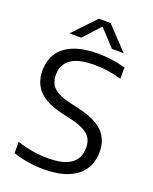

<svg xmlns="http://www.w3.org/2000/svg" viewBox="-172 -1040 912 1144"><g transform="rotate(20 284.0 -468.0)"><path d="M53.5 -22V-93.5Q102 -77 153 -69Q204 -61 250.5 -61Q443.5 -61 443.5 -197Q443.5 -234.5 427.8 -259.2Q412 -284 378 -300.8Q344 -317.5 285.5 -330.5L242.5 -340Q139.5 -363 90.2 -412.2Q41 -461.5 41 -542Q41 -606.5 72 -653Q103 -699.5 164.8 -724.5Q226.5 -749.5 317.5 -749.5Q412 -749.5 494 -725V-653.5Q410.5 -679 319.5 -679Q221 -679 173 -644.8Q125 -610.5 125 -546.5Q125 -509.5 139 -485Q153 -460.5 184.5 -443.5Q216 -426.5 270 -414.5L313 -404.5Q425 -380 476.2 -331.5Q527.5 -283 527.5 -202Q527.5 -135 495 -87.5Q462.5 -40 400.2 -15.2Q338 9.5 250 9.5Q201 9.5 149.8 1.5Q98.5 -6.5 53.5 -22ZM460.5 -804H386L288.5 -909.5L191 -804H116.5L251 -946H326Z"/></g></svg>

Font: Encode Sans Semi Expanded
Style: Regular
Weight: 400
Width: 6
Designer: Multiple Designers
Foundry: Impallari Type
Version: Version 2.000